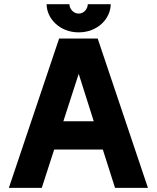

<svg xmlns="http://www.w3.org/2000/svg" viewBox="-20 -909 759 929"><path d="M360.8 -752.4C453.6 -752.4 515.6 -820.3 515.6 -888.7H404.8C404.8 -868.2 387.7 -843.3 360.8 -843.3C333.5 -843.3 315.9 -868.2 315.9 -888.7H205.6C205.6 -820.3 268.1 -752.4 360.8 -752.4ZM536.6 0H695.8L452.6 -722.7H266.1L22.9 0H182.1L242.2 -185.5H477.5ZM360.8 -551.8 433.6 -322.3H286.6Z"/></svg>

Font: Giphurs ExtraBold
Style: Regular
Weight: 800
Version: Version 1.000